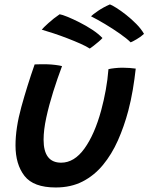

<svg xmlns="http://www.w3.org/2000/svg" viewBox="-20 -802 656 848"><path d="M459 -496.5Q468.5 -499 486.5 -501Q504.5 -503 521.5 -503Q535.5 -503 552.5 -501.8Q569.5 -500.5 579.5 -499Q574.5 -453 566.5 -405.5Q558.5 -358 546.5 -312.5Q528 -243 500.8 -181.8Q473.5 -120.5 435 -73.8Q396.5 -27 345 -0.5Q293.5 26 226 26Q128 26 88.2 -25Q48.5 -76 48.5 -160Q48.5 -236 74.2 -329.5Q100 -423 133 -517.5Q143.5 -518 159.5 -518.2Q175.5 -518.5 189 -518Q207 -517.5 225 -515.2Q243 -513 254 -510Q233.5 -455.5 215 -396.8Q196.5 -338 184.5 -283Q172.5 -228 172.5 -185Q172.5 -83.5 250 -83.5Q308 -83.5 353 -146Q398 -208.5 427 -315Q439 -359.5 447.2 -405Q455.5 -450.5 459 -496.5ZM465.5 -782.5Q474.5 -779.5 494 -767.2Q513.5 -755 537 -736.5Q560.5 -718 582 -696.2Q603.5 -674.5 616 -652.5Q603 -640 583.2 -628.5Q563.5 -617 557 -615Q540.5 -631.5 509.5 -653.2Q478.5 -675 443.8 -695.8Q409 -716.5 382 -730Q389 -737.5 412.8 -753.8Q436.5 -770 465.5 -782.5ZM243.5 -739Q254 -737.5 278 -727.8Q302 -718 331.2 -703.2Q360.5 -688.5 387.8 -670.5Q415 -652.5 432.5 -634Q427 -627.5 415.2 -617.5Q403.5 -607.5 392.2 -598.8Q381 -590 376.5 -587.5Q362 -597 335.8 -608.8Q309.5 -620.5 278.5 -632.5Q247.5 -644.5 217.2 -654.5Q187 -664.5 164.5 -671Q170.5 -679 194 -700.2Q217.5 -721.5 243.5 -739Z"/></svg>

Font: Grandstander Medium
Style: Italic
Weight: 500
Italic angle: -15°
Designer: Tyler Finck
Foundry: Etcetera Type Co
Version: Version 1.200; ttfautohint (v1.8.3)